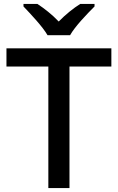

<svg xmlns="http://www.w3.org/2000/svg" viewBox="-20 -961 603 981"><path d="M223 -781H338C363 -826 426 -891 463 -928V-941H390C355 -919 315 -887 280 -851C246 -887 206 -918 171 -941H100V-928C136 -890 197 -826 223 -781ZM335 0V-621H549V-714H13V-621H227V0Z"/></svg>

Font: Noto Sans Bamum Medium
Style: Regular
Weight: 500
Designer: Monotype Design Team
Foundry: Monotype Imaging Inc.
Version: Version 2.002